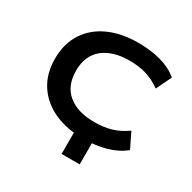

<svg xmlns="http://www.w3.org/2000/svg" viewBox="-189 -903 1258 1259"><g transform="rotate(30 440.0 -273.5)"><path d="M435 168V-68H572V168ZM506 11Q381 11 286 -32.5Q191 -76 138 -157.5Q85 -239 85 -352Q85 -466 138 -547.5Q191 -629 286 -672Q381 -715 507 -715Q603 -715 679.5 -694Q756 -673 811 -627L755 -512Q699 -552 642.5 -568.5Q586 -585 514 -585Q391 -585 317.5 -526Q244 -467 244 -353Q244 -238 316.5 -179Q389 -120 514 -120Q586 -120 642.5 -136.5Q699 -153 755 -193L811 -78Q756 -33 679 -11Q602 11 506 11Z"/></g></svg>

Font: Nunito Sans 7pt Expanded
Style: Bold
Weight: 700
Width: 7
Designer: Vernon Adams
Foundry: Vernon Adams
Version: Version 3.101;gftools[0.9.27]